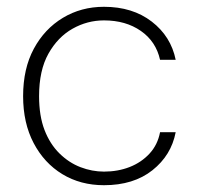

<svg xmlns="http://www.w3.org/2000/svg" viewBox="-20 -533 585 565"><path d="M286 12Q217 12 163.5 -20.5Q110 -53 79 -112Q48 -171 48 -250Q48 -331 79.5 -389.5Q111 -448 165 -480.5Q219 -513 286 -513Q370 -513 426.5 -469.5Q483 -426 497 -357H451Q439 -411 394.5 -442Q350 -473 286 -473Q237 -473 193.5 -448.5Q150 -424 122.5 -375Q95 -326 95 -250Q95 -192 111 -150.5Q127 -109 155 -81.5Q183 -54 217 -41Q251 -28 286 -28Q327 -28 361.5 -41.5Q396 -55 420 -81Q444 -107 451 -144H497Q484 -76 428.5 -32Q373 12 286 12Z"/></svg>

Font: DM Sans 17pt ExtraLight
Style: Regular
Weight: 250
Version: Version 4.004;gftools[0.9.30]